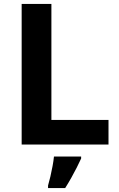

<svg xmlns="http://www.w3.org/2000/svg" viewBox="-20 -734 605 975"><path d="M90 0V-714H241V-125H531V0ZM392 71Q382 93 369.5 117.5Q357 142 342.5 168Q328 194 311 221H224V208Q230 188 236 162Q242 136 247 109Q252 82 254 61H392Z"/></svg>

Font: Noto Sans NKo Unjoined
Style: Bold
Weight: 700
Designer: Monotype Design Team
Foundry: Monotype Imaging Inc.
Version: Version 2.004